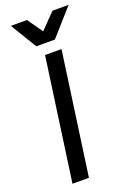

<svg xmlns="http://www.w3.org/2000/svg" viewBox="-170 -971 705 1031"><g transform="rotate(-20 182.5 -455.0)"><path d="M154 -700H248L150 0H56ZM35 -910H127L188 -823L273 -910H365L232 -760H126Z"/></g></svg>

Font: Retni Sans Medium
Style: Italic
Weight: 500
Italic angle: -8°
Designer: Vitaly Kuzmin
Foundry: ParaType Ltd.
Version: Version 1.00;June 10, 2019;FontCreator 11.5.0.2425 64-bit; t